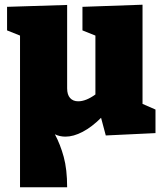

<svg xmlns="http://www.w3.org/2000/svg" viewBox="-20 -565 703 815"><path d="M585 -124 640 -100V0L429 10L409 -65Q370 -26 331 -5.5Q292 15 258 15Q233 15 213 5Q236 48 250.5 101Q265 154 265 230H65V-414L10 -436V-536L265 -544V-190Q265 -163 277.5 -149Q290 -135 312 -135Q345 -135 385 -164V-414L330 -436V-536L585 -545Z"/></svg>

Font: Bitter Pro Black
Style: Regular
Weight: 900
Designer: Sol Matas, and Bitter project Authors
Foundry: Sol Matas
Version: Version 1.010